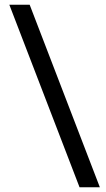

<svg xmlns="http://www.w3.org/2000/svg" viewBox="-20 -731 450 812"><path d="M19.5 -710.9H105.5L402.3 61H316.4Z"/></svg>

Font: TypoPRO Roboto
Style: Regular
Weight: 400
Designer: Google
Version: Version 2.136; 2016